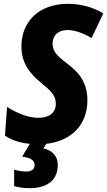

<svg xmlns="http://www.w3.org/2000/svg" viewBox="-20 -744 560 1004"><path d="M135 240C228 240 282 197 282 119C282 68 250 42 207 32L222 8C356 -7 437 -94 437 -219C437 -300 405 -357 333 -410C276 -453 255 -477 255 -516C255 -558 284 -587 332 -587C371 -587 415 -571 459 -545L520 -674C466 -707 402 -724 335 -724C183 -724 92 -630 92 -502C92 -413 136 -359 197 -309C246 -269 272 -245 272 -202C272 -150 232 -128 181 -128C126 -128 65 -154 17 -185L6 -35C40 -11 84 3 136 8L96 75C144 81 161 97 161 118C161 141 145 153 117 153C98 153 70 148 54 143V229C75 236 103 240 135 240Z"/></svg>

Font: Noto Sans SemiCondensed ExtraBold
Style: Italic
Weight: 800
Width: 4
Italic angle: -12°
Designer: Monotype Design Team
Foundry: Monotype Imaging Inc.
Version: Version 2.013